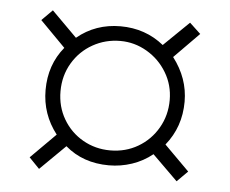

<svg xmlns="http://www.w3.org/2000/svg" viewBox="-40 -622 644 538"><g transform="rotate(5 282.0 -353.5)"><path d="M129 -475 58 -547 88 -577 159 -506Q211 -549 281 -549Q351 -549 403 -507L474 -576L505 -547L435 -476Q478 -420 478 -354Q478 -283 435 -230L505 -160L475 -130L404 -200Q378 -179 346.5 -168.5Q315 -158 282 -158Q209 -158 159 -201L88 -131L59 -161L129 -231Q87 -285 87 -353Q87 -424 129 -475ZM282 -200Q325 -200 360 -220.5Q395 -241 415.5 -276.5Q436 -312 436 -355Q436 -397 415 -432Q394 -467 359 -487.5Q324 -508 284 -508Q242 -508 206.5 -488Q171 -468 150 -432.5Q129 -397 129 -353Q129 -310 149.5 -275Q170 -240 205 -220Q240 -200 282 -200Z"/></g></svg>

Font: Noto Sans UI NarrowLight
Style: Regular
Weight: 300
Width: 4
Designer: Monotype Design Team
Foundry: Monotype Imaging Inc.
Version: Version 1.001